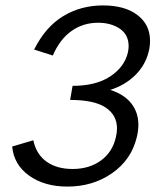

<svg xmlns="http://www.w3.org/2000/svg" viewBox="-20 -684 584 709"><path d="M387 -352Q438 -336 464.5 -302.5Q491 -269 491 -223Q491 -201 485 -177Q465 -94 394 -44.5Q323 5 229 5Q144 5 87.5 -35.5Q31 -76 25 -143L103 -166Q114 -114 152 -87Q190 -60 248 -60Q310 -60 353 -91.5Q396 -123 408 -178Q412 -193 412 -210Q412 -259 370 -287Q328 -315 239 -315L248 -367Q334 -367 386.5 -401.5Q439 -436 452 -489Q455 -503 455 -513Q455 -556 422.5 -578Q390 -600 342 -600Q287 -600 244 -569.5Q201 -539 175 -479L106 -501Q148 -585 213.5 -624.5Q279 -664 360 -664Q441 -664 487.5 -628.5Q534 -593 534 -534Q534 -511 529 -493Q517 -444 480 -407Q443 -370 387 -352Z"/></svg>

Font: Ysabeau Medium
Style: Italic
Weight: 500
Italic angle: -12°
Designer: Christian Thalmann (Catharsis Fonts)
Version: Version 0.003